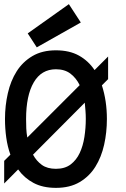

<svg xmlns="http://www.w3.org/2000/svg" viewBox="-40 -889 606 920"><path d="M-16.1 -318.8Q-16.1 -382.8 -2.4 -442.4Q11.2 -502 40 -547.4Q68.8 -592.8 115.5 -620.4Q162.1 -647.9 228 -647.9Q293 -647.9 338.4 -622.6Q383.8 -597.2 413.1 -553.2L478 -618.2V-509.8L448.2 -480Q472.2 -405.8 472.2 -318.8Q472.2 -254.9 459 -195.6Q445.8 -136.2 417 -90.1Q388.2 -43.9 341.6 -16.4Q294.9 11.2 228 11.2Q165 11.2 120.6 -12.5Q76.2 -36.1 46.9 -77.1L-20 -9.8V-118.2L9.8 -147.9Q-3.9 -186 -10 -229.5Q-16.1 -272.9 -16.1 -318.8ZM85 -318.8Q85 -295.9 85.9 -273.9Q86.9 -252 90.8 -230L341.8 -481Q325.2 -515.1 297.6 -536.1Q270 -557.1 228 -557.1Q158.2 -557.1 121.6 -494.1Q85 -431.2 85 -318.8ZM228 -80.1Q271 -80.1 298.6 -101.1Q326.2 -122.1 342 -156Q357.9 -189.9 364.5 -232.9Q371.1 -275.9 371.1 -318.8Q371.1 -338.9 369.6 -357.9Q368.2 -377 366.2 -397L118.2 -147.9Q134.8 -117.2 160.9 -98.6Q187 -80.1 228 -80.1ZM347.2 -781.2 136.2 -662.1 92.8 -729 290 -869.1Z"/></svg>

Font: Anonymous Pro
Style: Bold
Weight: 700
Monospace: yes
Designer: Mark Simonson
Version: Version 1.003